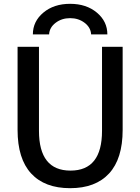

<svg xmlns="http://www.w3.org/2000/svg" viewBox="-20 -975 734 1005"><path d="M542 -795H457Q455 -831 423 -855.5Q391 -880 347 -880Q303 -880 271 -855.5Q239 -831 237 -795H152Q152 -863 207 -909Q262 -955 347 -955Q432 -955 487 -909Q542 -863 542 -795ZM184 -730V-290Q184 -82 349 -82Q514 -82 514 -290V-730H622V-295Q622 -144 551 -67Q480 10 347 10Q214 10 143 -67Q72 -144 72 -295V-730Z"/></svg>

Font: Mplus 1p Medium
Style: Regular
Weight: 500
Version: Version 1.061